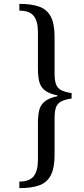

<svg xmlns="http://www.w3.org/2000/svg" viewBox="-20 -781 435 992"><path d="M277 -284V-288Q234 -297 212 -314Q190 -331 183 -358.5Q176 -386 176 -425V-616Q176 -671 154.5 -698.5Q133 -726 80 -726V-761Q143 -761 183 -746.5Q223 -732 242.5 -695Q262 -658 262 -590V-401Q262 -364 270 -344Q278 -324 297.5 -314.5Q317 -305 350 -300V-272Q317 -267 297.5 -257.5Q278 -248 270 -228Q262 -208 262 -171V19Q262 87 242.5 124.5Q223 162 183 176.5Q143 191 80 191V157Q133 157 154.5 129Q176 101 176 45V-146Q176 -186 183 -213Q190 -240 212 -257.5Q234 -275 277 -284Z"/></svg>

Font: Tiro Devanagari Marathi
Style: Regular
Weight: 400
Designer: Devanagari: John Hudson & Fiona Ross. Latin: John Hudson.
Foundry: Tiro Typeworks Ltd.
Version: Version 1.52